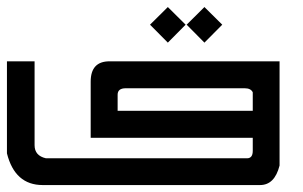

<svg xmlns="http://www.w3.org/2000/svg" viewBox="-20 -533 874 553"><path d="M463.4 -410.2 412.1 -461.9 463.4 -512.7 514.6 -461.9ZM568.8 -410.2 517.6 -461.9 568.8 -512.7 620.1 -461.9ZM0 -356.4H79.6V-114.7Q79.6 -84.5 112.3 -77.1H691.4Q708 -77.1 708 -98.6V-136.2H241.2V-297.9Q241.2 -356.4 295.4 -356.4H785.2V-56.2Q771 0 729 0H103Q22.9 0 0 -91.3ZM318.8 -260.3V-213.9H708V-267.1Q702.6 -278.8 684.6 -278.8H342.3Q318.8 -278.8 318.8 -260.3Z"/></svg>

Font: Kadhim
Style: Regular
Weight: 400
Designer: Developer/ Husham Jawad
Version: Version 1.00;December 29, 2020;FontCreator 13.0.0.2683 32-bi